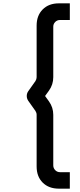

<svg xmlns="http://www.w3.org/2000/svg" viewBox="-20 -914 479 1148"><path d="M332 214Q271.5 214 235.2 177.8Q199 141.5 199 81.5V-227.5Q199 -240 192 -250.5L148.5 -312Q140 -325 140 -340.2Q140 -355.5 148.5 -368L192 -429.5Q199 -441 199 -452.5V-761Q199 -821 235.2 -857.5Q271.5 -894 332 -894H397.5V-794.5H339Q322 -794.5 310.2 -782.8Q298.5 -771 298.5 -754.5V-452.5Q298.5 -408.5 273 -372.5L249.5 -340L273 -307.5Q298.5 -271.5 298.5 -227.5V74.5Q298.5 91.5 310.2 103.5Q322 115.5 339 115.5H397.5V214Z"/></svg>

Font: Manrope ExtraLight SemiBold
Style: Regular
Weight: 600
Version: Version 4.504